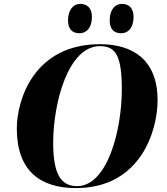

<svg xmlns="http://www.w3.org/2000/svg" viewBox="-20 -951 852 982"><path d="M600 -781C630 -781 663 -802 663 -866C663 -909 639 -931 605 -931C564 -931 541 -897 541 -846C541 -802 563 -781 600 -781ZM386 -781C417 -781 450 -802 450 -866C450 -909 426 -931 391 -931C352 -931 328 -897 328 -846C328 -802 350 -781 386 -781ZM368 11C703 11 786 -288 786 -438C786 -644 661 -725 491 -725C157 -725 66 -445 66 -293C66 -80 183 11 368 11ZM374 1C292 1 252 -60 252 -220C252 -423 328 -715 491 -715C572 -715 603 -666 603 -494C603 -284 529 1 374 1Z"/></svg>

Font: Noto Serif Display ExtraBold
Style: Italic
Weight: 800
Italic angle: -12°
Designer: Monotype Design Team
Foundry: Monotype Imaging Inc.
Version: Version 2.009